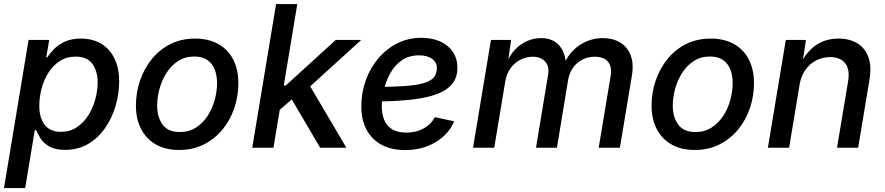

<svg xmlns="http://www.w3.org/2000/svg" viewBox="-27 -748 4482 972"><path d="M-6.8 204.1 117.7 -545.9H222.2L207 -457H211.4Q223.6 -475.6 244.9 -498Q266.1 -520.5 299.8 -536.6Q333.5 -552.7 382.8 -552.7Q440.9 -552.7 484.4 -527.1Q527.8 -501.5 552 -452.9Q576.2 -404.3 576.2 -335.4Q576.2 -273.4 558.1 -211.9Q540 -150.4 505.4 -100.1Q470.7 -49.8 419.7 -19.5Q368.7 10.7 302.7 10.7Q251.5 10.7 221.9 -6.8Q192.4 -24.4 177.7 -47.9Q163.1 -71.3 156.7 -88.4H148.9L100.6 204.1ZM280.8 -80.6Q327.1 -80.6 361.8 -103.8Q396.5 -127 420.2 -164.3Q443.8 -201.7 455.6 -245.6Q467.3 -289.6 467.3 -331.1Q467.3 -388.7 440.4 -425Q413.6 -461.4 356.4 -461.4Q310.5 -461.4 276.1 -439.2Q241.7 -417 218.5 -380.6Q195.3 -344.2 183.6 -300Q171.9 -255.9 171.9 -211.9Q171.9 -151.9 199.2 -116.2Q226.6 -80.6 280.8 -80.6Z M879.9 11.2Q811 11.2 762.2 -16.6Q713.4 -44.4 687.3 -95Q661.1 -145.5 661.1 -213.4Q661.1 -278.3 681.6 -339.1Q702.1 -399.9 741 -448.2Q779.8 -496.6 835.2 -524.7Q890.6 -552.7 960.4 -552.7Q1028.8 -552.7 1078.1 -525.1Q1127.4 -497.6 1153.6 -446.8Q1179.7 -396 1179.7 -327.6Q1179.7 -261.7 1159.2 -200.9Q1138.7 -140.1 1099.4 -92.3Q1060.1 -44.4 1004.6 -16.6Q949.2 11.2 879.9 11.2ZM882.8 -79.6Q930.2 -79.6 965.6 -102.5Q1001 -125.5 1024.7 -162.4Q1048.3 -199.2 1060.1 -242.9Q1071.8 -286.6 1071.8 -327.6Q1071.8 -366.2 1059.8 -396.5Q1047.9 -426.8 1022.5 -444.3Q997.1 -461.9 957 -461.9Q910.2 -461.9 875 -439.2Q839.8 -416.5 816.2 -379.2Q792.5 -341.8 780.5 -298.3Q768.6 -254.9 768.6 -212.9Q768.6 -155.8 795.9 -117.7Q823.2 -79.6 882.8 -79.6Z M1379.9 -184.1 1401.9 -315.4H1419.9L1672.9 -545.9H1801.8L1511.2 -281.7H1493.2ZM1250 0 1370.6 -727.5H1478L1357.4 0ZM1593.8 0 1442.4 -257.8 1529.8 -334 1726.6 0Z M2024.4 11.7Q1955.1 11.7 1905.5 -14.6Q1856 -41 1829.1 -90.6Q1802.2 -140.1 1802.2 -209.5Q1802.2 -280.3 1825.2 -343Q1848.1 -405.8 1889.4 -453.9Q1930.7 -502 1985.8 -529.3Q2041 -556.6 2105.5 -556.6Q2160.2 -556.6 2201.4 -538.1Q2242.7 -519.5 2265.6 -485.4Q2288.6 -451.2 2288.6 -404.3Q2288.6 -356.9 2262.9 -324.2Q2237.3 -291.5 2184.8 -271.7Q2132.3 -252 2052 -243.2Q1971.7 -234.4 1862.8 -234.4L1876 -308.1Q1966.3 -308.1 2026.4 -312.7Q2086.4 -317.4 2121.1 -328.1Q2155.8 -338.9 2170.2 -357.2Q2184.6 -375.5 2184.6 -403.3Q2184.6 -432.6 2160.2 -450.2Q2135.7 -467.8 2094.7 -467.8Q2042 -467.8 2005.9 -441.9Q1969.7 -416 1947.8 -375.5Q1925.8 -335 1915.8 -290.5Q1905.8 -246.1 1905.8 -209Q1905.8 -171.9 1917.7 -141.8Q1929.7 -111.8 1957.3 -94.2Q1984.9 -76.7 2031.2 -76.7Q2080.1 -76.7 2117.9 -97.7Q2155.8 -118.7 2174.3 -154.8L2272.5 -133.8Q2243.7 -66.9 2177 -27.6Q2110.4 11.7 2024.4 11.7Z M2367.7 0 2458.5 -545.9H2560.5L2542.5 -419.4L2534.2 -422.4Q2553.2 -469.2 2582 -498.5Q2610.8 -527.8 2644.5 -541.5Q2678.2 -555.2 2711.9 -555.2Q2753.9 -555.2 2781.7 -537.1Q2809.6 -519 2823.7 -487.1Q2837.9 -455.1 2839.4 -412.1L2827.1 -419.4Q2845.2 -463.9 2875.7 -493.9Q2906.2 -523.9 2944.8 -539.6Q2983.4 -555.2 3024.4 -555.2Q3074.7 -555.2 3111.6 -533.4Q3148.4 -511.7 3165.3 -469.2Q3182.1 -426.8 3171.9 -364.7L3111.3 0H3003.9L3064 -361.3Q3070.3 -397.9 3060.5 -419.9Q3050.8 -441.9 3030.5 -451.4Q3010.3 -460.9 2984.9 -460.9Q2948.7 -460.9 2919.9 -445.6Q2891.1 -430.2 2873.3 -404.3Q2855.5 -378.4 2849.6 -346.2L2792.5 0H2686.5L2747.6 -368.2Q2754.9 -412.6 2732.4 -436.8Q2710 -460.9 2669.9 -460.9Q2638.7 -460.9 2609.1 -446.5Q2579.6 -432.1 2558.6 -403.8Q2537.6 -375.5 2530.8 -335.4L2475.1 0Z M3490.2 11.2Q3421.4 11.2 3372.6 -16.6Q3323.7 -44.4 3297.6 -95Q3271.5 -145.5 3271.5 -213.4Q3271.5 -278.3 3292 -339.1Q3312.5 -399.9 3351.3 -448.2Q3390.1 -496.6 3445.6 -524.7Q3501 -552.7 3570.8 -552.7Q3639.2 -552.7 3688.5 -525.1Q3737.8 -497.6 3763.9 -446.8Q3790 -396 3790 -327.6Q3790 -261.7 3769.5 -200.9Q3749 -140.1 3709.7 -92.3Q3670.4 -44.4 3615 -16.6Q3559.6 11.2 3490.2 11.2ZM3493.2 -79.6Q3540.5 -79.6 3575.9 -102.5Q3611.3 -125.5 3635 -162.4Q3658.7 -199.2 3670.4 -242.9Q3682.1 -286.6 3682.1 -327.6Q3682.1 -366.2 3670.2 -396.5Q3658.2 -426.8 3632.8 -444.3Q3607.4 -461.9 3567.4 -461.9Q3520.5 -461.9 3485.4 -439.2Q3450.2 -416.5 3426.5 -379.2Q3402.8 -341.8 3390.9 -298.3Q3378.9 -254.9 3378.9 -212.9Q3378.9 -155.8 3406.2 -117.7Q3433.6 -79.6 3493.2 -79.6Z M4021 -319.8 3967.8 0H3860.4L3951.2 -545.9H4053.2L4032.7 -412.1L4021 -416Q4056.2 -487.8 4105.2 -520.3Q4154.3 -552.7 4217.3 -552.7Q4274.4 -552.7 4313.7 -528.6Q4353 -504.4 4369.6 -457.8Q4386.2 -411.1 4374.5 -343.3L4317.4 0H4210.4L4266.6 -336.9Q4276.4 -397 4251.5 -428Q4226.6 -459 4175.3 -459Q4137.7 -459 4105.2 -442.4Q4072.8 -425.8 4050.5 -394.5Q4028.3 -363.3 4021 -319.8Z"/></svg>

Font: Inter Medium
Style: Italic
Weight: 500
Italic angle: -9.3988°
Designer: Rasmus Andersson
Foundry: rsms
Version: Version 4.001;git-66647c0bb